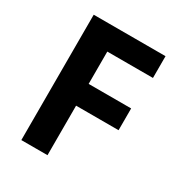

<svg xmlns="http://www.w3.org/2000/svg" viewBox="-169 -831 887 947"><g transform="rotate(30 274.5 -357.0)"><path d="M239 0H90V-714H499V-590H239V-406H481V-282H239Z"/></g></svg>

Font: Noto Sans Telugu
Style: Regular
Weight: 400
Designer: Jelle Bosma - Monotype Design Team
Foundry: Monotype Imaging Inc.
Version: Version 2.003